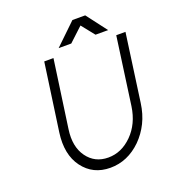

<svg xmlns="http://www.w3.org/2000/svg" viewBox="-156 -986 998 1115"><g transform="rotate(-20 343.0 -429.0)"><path d="M289 -744H367L453 -824L517 -744H595L499 -870H420ZM184 -700 125 -282Q107 -151 167 -70Q228 12 335 12Q442 12 526 -70Q567 -111 593 -163.5Q619 -216 628 -282L686 -700H629L571 -282Q556 -178 491 -113Q426 -48 344 -48Q261 -48 214 -113Q167 -178 182 -282L241 -700Z"/></g></svg>

Font: Unageo
Style: Light-Italic
Weight: 300
Designer: Richard Sepsi
Foundry: Richard Sepsi
Version: Version 2.000